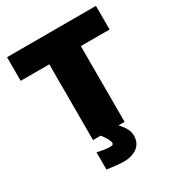

<svg xmlns="http://www.w3.org/2000/svg" viewBox="-220 -879 1144 1238"><g transform="rotate(-30 352.0 -260.0)"><path d="M234 -564H21V-740H683V-564H469V0H424Q455 35 466 58.5Q477 82 477 107Q477 161 438.5 190.5Q400 220 336 220Q310 220 278 216Q246 212 214 208V80Q236 85 262 89Q288 93 308 93Q324 93 328.5 88.5Q333 84 333 79Q333 68 323 47.5Q313 27 291 0H234Z"/></g></svg>

Font: Encode Sans Wide
Style: Black
Weight: 900
Designer: Pablo Impallari, Andres Torresi
Foundry: Pablo Impallari, Andres Torresi
Version: Version 1.000; ttfautohint (v1.00) -l 8 -r 50 -G 200 -x 14 -